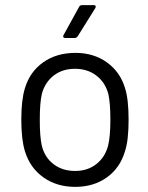

<svg xmlns="http://www.w3.org/2000/svg" viewBox="-20 -720 576 748"><path d="M273 8Q201 8 149 -29Q97 -66 77 -131Q63 -177 63 -254Q63 -331 77 -376Q96 -440 148 -477Q200 -514 274 -514Q345 -514 396.5 -477Q448 -440 467 -377Q481 -334 481 -254Q481 -173 467 -131Q448 -66 396.5 -29Q345 8 273 8ZM273 -54Q321 -54 355 -80.5Q389 -107 401 -152Q410 -188 410 -253Q410 -319 402 -354Q390 -399 355.5 -425.5Q321 -452 272 -452Q223 -452 189 -425.5Q155 -399 143 -354Q135 -319 135 -253Q135 -187 143 -152Q154 -107 188.5 -80.5Q223 -54 273 -54ZM235 -572Q229 -572 227.5 -574.5Q226 -577 226 -579Q226 -581 228 -584L288 -693Q291 -700 300 -700H345Q351 -700 352 -697.5Q353 -695 353 -694Q353 -691 351 -688L283 -579Q278 -572 271 -572Z"/></svg>

Font: LinhAnh
Style: Regular
Weight: 400
Designer: Jeremy Tribby
Foundry: Tribby Type
Version: Version 1.408